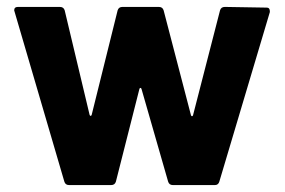

<svg xmlns="http://www.w3.org/2000/svg" viewBox="-20 -535 823 555"><path d="M180 0Q169 0 166 -10L21 -505Q21 -515 32 -515H153Q164 -515 167 -505L239 -203Q240 -200 242 -200Q244 -200 245 -203L320 -505Q323 -515 334 -515H439Q450 -515 453 -505L532 -202Q533 -199 535 -199Q537 -199 538 -202L616 -505Q619 -515 630 -515L750 -513Q756 -513 758 -510Q760 -507 760 -503Q760 -502 760 -500L614 -10Q611 0 601 0H480Q469 0 466 -10L389 -278Q388 -281 386 -281Q384 -281 383 -278L315 -10Q312 0 301 0Z"/></svg>

Font: LinhAnh
Style: Bold
Weight: 700
Designer: Jeremy Tribby
Foundry: Tribby Type
Version: Version 1.408